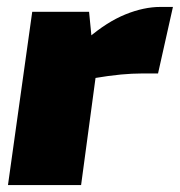

<svg xmlns="http://www.w3.org/2000/svg" viewBox="-20 -534 519 554"><path d="M237 -500 247 -398 266 -386 214 0H3L73 -500ZM479 -514 436 -322H389Q362 -322 329 -319Q296 -316 242 -307L234 -424Q289 -471 342 -492.5Q395 -514 443 -514Z"/></svg>

Font: Exo 2 Black
Style: Italic
Weight: 900
Italic angle: -8°
Designer: Natanael Gama
Foundry: Natanael Gama
Version: Version 2.010